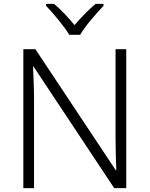

<svg xmlns="http://www.w3.org/2000/svg" viewBox="-20 -1060 769 987"><path d="M336 -881H392C416 -924 475 -991 512 -1030V-1040H471C435 -1010 395 -968 363 -931C333 -968 294 -1010 258 -1040H217V-1030C254 -991 311 -924 336 -881ZM629 -93V-807H574V-354C574 -299 576 -226 578 -185H575L162 -807H100V-93H155V-544C155 -607 152 -665 150 -717H153L567 -93Z"/></svg>

Font: Noto Sans Telugu UI Light
Style: Regular
Weight: 300
Designer: Jelle Bosma - Monotype Design Team
Foundry: Monotype Imaging Inc.
Version: Version 2.005